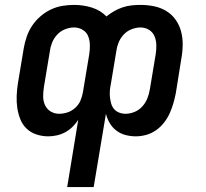

<svg xmlns="http://www.w3.org/2000/svg" viewBox="-20 -548 840 783"><path d="M254 215 299 -59Q289 -44 276 -31Q263 -18 246.5 -9Q230 0 212 4Q194 8 177 8Q152 8 129 0.5Q106 -7 89 -23Q72 -39 63 -61.5Q54 -84 50.5 -108Q47 -132 48 -157Q49 -182 53 -208L77 -352Q81 -375 89 -398.5Q97 -422 111 -443Q125 -464 144.5 -481Q164 -498 187 -509Q210 -520 234 -524Q258 -528 282 -528Q320 -528 355 -517Q390 -506 414 -481Q429 -493 445.5 -502.5Q462 -512 480 -518Q498 -524 516.5 -526Q535 -528 553 -528Q581 -528 608 -522.5Q635 -517 657.5 -503.5Q680 -490 695.5 -468.5Q711 -447 718 -421.5Q725 -396 725 -368Q725 -340 720 -312L697 -168Q693 -148 687 -127Q681 -106 672 -86Q663 -66 649 -48Q635 -30 616.5 -17Q598 -4 576.5 2Q555 8 534 8Q512 8 491.5 2.5Q471 -3 454.5 -15.5Q438 -28 427.5 -46Q417 -64 412 -84L362 215ZM221 -84Q238 -84 255 -89.5Q272 -95 286.5 -108Q301 -121 308 -137.5Q315 -154 318 -171L344 -327Q347 -346 346.5 -365Q346 -384 339.5 -400.5Q333 -417 317 -426.5Q301 -436 282 -436Q264 -436 245 -428.5Q226 -421 212.5 -406Q199 -391 192 -373Q185 -355 183 -337L159 -193Q156 -174 156 -155Q156 -136 163.5 -119.5Q171 -103 186.5 -93.5Q202 -84 221 -84ZM492 -84Q510 -84 528.5 -91.5Q547 -99 560.5 -114Q574 -129 581 -147Q588 -165 591 -183L615 -327Q618 -346 617.5 -365Q617 -384 610 -400.5Q603 -417 587.5 -426.5Q572 -436 553 -436Q535 -436 516 -428.5Q497 -421 483.5 -406Q470 -391 463 -373Q456 -355 454 -337L432 -205Q429 -191 428 -177.5Q427 -164 428.5 -151Q430 -138 433.5 -125.5Q437 -113 445 -103.5Q453 -94 465.5 -89Q478 -84 492 -84Z"/></svg>

Font: Iosevka Aile Semibold Oblique
Style: Regular
Weight: 600
Italic angle: -9°
Designer: Belleve Invis
Foundry: Belleve Invis
Version: Version 31.1.0; ttfautohint (v1.8.4)